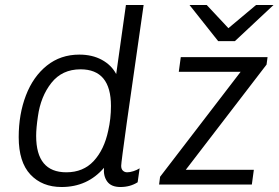

<svg xmlns="http://www.w3.org/2000/svg" viewBox="-20 -740 1117 770"><path d="M446 -443 485 -720H556Q466 -99 466 -75Q466 -62 473 -55.5Q480 -49 490 -49Q501 -49 515 -53.5Q529 -58 540 -65L532 -9Q502 10 463 10Q426 10 410 -12Q394 -34 397 -67Q331 10 227 10Q149 10 102 -40Q55 -90 55 -190Q55 -282 84 -357.5Q113 -433 168 -477Q223 -521 298 -521Q350 -521 388.5 -500Q427 -479 446 -443ZM132 -273Q125 -226 125 -195Q125 -49 246 -49Q314 -49 356 -94.5Q398 -140 414 -216Q425 -264 425 -315Q425 -462 303 -462Q229 -462 186 -407.5Q143 -353 132 -273ZM1053 -511 1049 -481 725 -59H998L990 0H618L622 -31L945 -452H697L705 -511ZM896 -627 1007 -720H1077L922 -575H855L740 -720H809Z"/></svg>

Font: Chivo Light Italic
Style: Regular
Weight: 300
Italic angle: -8.05°
Designer: Hector Gatti
Foundry: Omnibus-Type
Version: Version 1.007